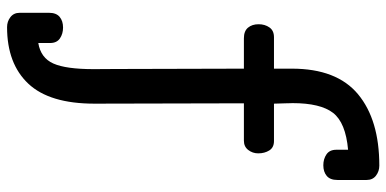

<svg xmlns="http://www.w3.org/2000/svg" viewBox="-298 -592 1104 549"><g transform="rotate(90 254.5 -317.0)"><path d="M175.8 -461.9H88.9Q68.4 -461.9 58.6 -473.6Q48.8 -485.4 48.8 -503.9Q48.8 -522 57.9 -534.9Q66.9 -547.9 85.9 -547.9H175.8V-599.1Q175.8 -727.5 249 -788.3Q322.3 -849.1 453.1 -849.1Q469.2 -849.1 481.7 -839.6Q494.1 -830.1 494.1 -813V-729Q494.1 -708.5 482.4 -698.7Q470.7 -689 452.1 -689Q434.1 -689 420.9 -698Q407.7 -707 407.7 -726.1V-759.8Q330.1 -752.9 302.2 -716.8Q274.4 -680.7 274.4 -601.1Q274.4 -596.2 274.7 -591.3Q274.9 -586.4 274.9 -581.5L275.9 -547.9H382.8Q401.4 -547.9 409.7 -534.4Q418 -521 418 -502.9Q418 -486.8 408.4 -474.4Q398.9 -461.9 381.8 -461.9H274.9L275.9 -34.7Q275.9 93.8 218.8 154.5Q161.6 215.3 57.1 215.3Q41 215.3 28.6 205.8Q16.1 196.3 16.1 179.2V95.2Q16.1 74.7 27.8 64.9Q39.6 55.2 58.1 55.2Q76.2 55.2 89.4 64.2Q102.5 73.2 102.5 92.3V126Q145 119.1 161.1 83Q177.2 46.9 177.2 -32.7Q177.2 -37.6 176.8 -94.2Q176.3 -150.9 175.8 -461.9Z"/></g></svg>

Font: Cutive
Style: Regular
Weight: 400
Designer: Vernon Adams
Version: Version 1.002